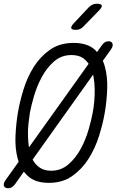

<svg xmlns="http://www.w3.org/2000/svg" viewBox="-44 -970 664 1029"><path d="M218 10Q144 10 105 -27Q94 -37 84 -50L36 18Q27 29 18.5 34Q10 39 -1 39Q-7 39 -13 36.5Q-19 34 -22 28.5Q-25 23 -23.5 14.5Q-22 6 -14 -5L56 -103Q53 -111 51 -119Q36 -175 39 -241Q42 -307 52 -367Q62 -425 82 -490.5Q102 -556 137 -611.5Q172 -667 224 -703.5Q276 -740 350 -740Q424 -740 464 -704Q470 -698 476 -691L501 -726Q509 -738 518 -743.5Q527 -749 538 -749Q545 -749 550.5 -746Q556 -743 558.5 -737.5Q561 -732 559.5 -723.5Q558 -715 550 -704L507 -644Q514 -629 518 -613Q533 -558 530.5 -492.5Q528 -427 518 -369Q508 -309 487 -242Q466 -175 430.5 -119Q395 -63 343 -26.5Q291 10 218 10ZM230 -55Q283 -55 322.5 -89Q362 -123 388.5 -172Q415 -221 430.5 -274.5Q446 -328 453 -367Q458 -392 461 -425Q464 -458 463.5 -492Q463 -526 457 -559Q456 -564 455 -570L131 -115Q132 -114 132 -113Q146 -87 170 -71Q194 -55 230 -55ZM111 -180 431 -628Q418 -647 399 -660Q375 -675 339 -675Q285 -675 246 -641Q207 -607 180.5 -558Q154 -509 138.5 -456Q123 -403 116 -365Q112 -340 108.5 -307Q105 -274 106 -240Q107 -210 111 -180ZM363 -810Q341 -810 338 -819Q335 -828 352 -846L431 -930Q441 -940 451.5 -945Q462 -950 474 -950Q499 -950 501.5 -940.5Q504 -931 485 -912L403 -828Q395 -819 385 -814.5Q375 -810 363 -810Z"/></svg>

Font: Maple Mono NL ExtraLight
Style: Italic
Weight: 275
Italic angle: -10°
Monospace: yes
Designer: subframe7536
Version: Version 7.000